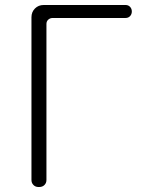

<svg xmlns="http://www.w3.org/2000/svg" viewBox="-20 -749 580 769"><path d="M134 0Q122 0 114 -8Q106 -16 106 -28V-680Q106 -701 120 -715Q134 -729 155 -729H483Q494 -729 501 -721.5Q508 -714 508 -703Q508 -692 501 -684.5Q494 -677 483 -677H191Q181 -677 173.5 -670.5Q166 -664 166 -653V-28Q166 -16 158 -8Q150 0 137 0Z"/></svg>

Font: Chiron GoRound TC L
Style: Regular
Weight: 300
Designer: Ryoko NISHIZUKA 西塚涼子 (kana, bopomofo & ideographs); Paul D. Hunt (Latin, Greek & Cyrillic); Sandoll Communications 산돌커뮤니
Foundry: Adobe
Version: Version 1.000;hotconv 1.1.1;makeotfexe 2.6.0